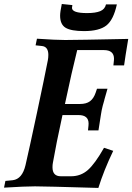

<svg xmlns="http://www.w3.org/2000/svg" viewBox="-37 -925 653 948"><path d="M350.6 -356.9H271.5Q240.2 -213.9 224.1 -121.1Q222.2 -111.8 222.2 -99.1Q222.2 -54.7 263.2 -54.7H314Q361.8 -54.7 397 -85.7Q432.1 -116.7 476.6 -195.3L522 -180.2Q475.6 -83.5 448.7 2.9Q182.1 -4.9 135.7 -4.9Q87.4 -4.9 -17.1 1.5L-10.3 -31.7L25.9 -35.2Q72.8 -41 88.9 -109.4Q107.4 -189 145.5 -367.9Q183.6 -546.9 199.2 -627.4Q201.7 -640.6 201.7 -653.8Q201.7 -694.3 170.4 -697.8L138.7 -701.2L145.5 -733.9Q238.8 -727.5 284.7 -727.5Q341.3 -727.5 596.2 -732.9Q581.1 -642.6 575.7 -602.1H522.9L525.4 -626Q525.9 -629.4 525.9 -634.8Q525.9 -677.7 475.6 -677.7H344.2Q318.4 -575.2 283.7 -411.6H357.9Q389.2 -411.6 407.2 -425Q425.3 -438.5 435.1 -466.8L441.9 -486.8H493.7Q484.4 -453.1 478 -431.6L478.5 -432.1Q472.7 -411.6 470.2 -402.8Q467.8 -394 465.3 -381.6Q462.9 -369.1 461.9 -362.3Q460.9 -355.5 457 -331.1Q453.1 -306.6 449.2 -281.2H397.5L399.9 -304.7Q400.4 -308.6 400.4 -314.9Q400.4 -356.9 350.6 -356.9ZM393.1 -860.4Q434.6 -860.4 457.8 -869.9Q481 -879.4 486.3 -903.3H540Q523.4 -826.7 488 -799.1Q452.6 -771.5 377.9 -771.5Q314.5 -771.5 287.1 -787.8Q259.8 -804.2 259.8 -847.7Q259.8 -866.2 268.1 -905.3L320.3 -899.9Q318.4 -888.2 318.4 -886.2Q318.4 -860.4 393.1 -860.4Z"/></svg>

Font: Flanker
Style: Bold Italic
Weight: 700
Italic angle: -12°
Designer: Flanker
Version: Version 2.000